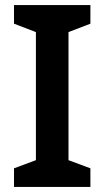

<svg xmlns="http://www.w3.org/2000/svg" viewBox="-20 -734 410 754"><path d="M335 0V-73L249 -105V-608L335 -641V-714H35V-641L121 -608V-105L35 -73V0Z"/></svg>

Font: Noto Sans Telugu SemiBold
Style: Regular
Weight: 600
Designer: Jelle Bosma - Monotype Design Team
Foundry: Monotype Imaging Inc.
Version: Version 2.005